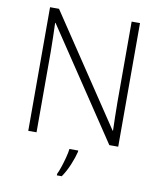

<svg xmlns="http://www.w3.org/2000/svg" viewBox="-99 -793 919 1092"><g transform="rotate(10 360.5 -246.5)"><path d="M620.1 0H568.8L147 -631.3H144.5Q145.5 -591.3 147 -550Q148.4 -508.8 148.4 -463.4V0H100.6V-713.9H152.3L572.8 -84.5H575.2Q574.2 -116.7 573 -162.8Q571.8 -209 571.8 -248.5V-713.9H620.1ZM399.9 61V67.9Q391.6 102.5 374 144.8Q356.4 187 333 221.2H304.7V212.4Q312.5 197.3 321.8 169.4Q331.1 141.6 338.9 112.1Q346.7 82.5 349.1 61Z"/></g></svg>

Font: Open Sans Light
Style: Regular
Weight: 300
Designer: Monotype Design Team
Foundry: Monotype Imaging Inc.
Version: Version 3.000; ttfautohint (v1.8.4)